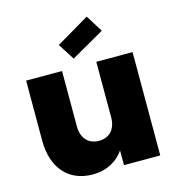

<svg xmlns="http://www.w3.org/2000/svg" viewBox="-117 -903 921 1007"><g transform="rotate(-15 343.0 -399.0)"><path d="M630 -561H433V-260C433 -195 397 -157 340 -157C284 -157 247 -195 247 -260V-561H52V-235C52 -87 132 5 263 5C343 5 401 -32 433 -80V0H630ZM446 -803 266 -697 323 -608 503 -711Z"/></g></svg>

Font: SVN-Poppins ExtraBold
Style: Regular
Weight: 800
Designer: Ninad Kale (Devanagari), Jonny Pinhorn (Latin)
Foundry: Indian Type Foundry
Version: Version 3.002 2017; ttfautohint (v1.8.3)